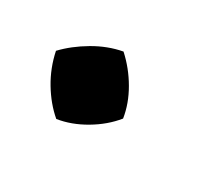

<svg xmlns="http://www.w3.org/2000/svg" viewBox="-48 -227 351 313"><g transform="rotate(30 128.0 -71.0)"><path d="M74 4Q54 -13 39 -38Q24 -63 18 -92Q36 -111 61.5 -126Q87 -141 114 -146Q135 -127 149.5 -102Q164 -77 168 -51Q151 -30 125.5 -15Q100 0 74 4Z"/></g></svg>

Font: Piazzolla SemiBold
Style: Italic
Weight: 600
Italic angle: -11.3°
Designer: Juan Pablo del Peral
Foundry: Huerta Tipografica
Version: Version 1.330